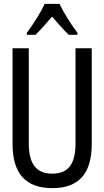

<svg xmlns="http://www.w3.org/2000/svg" viewBox="-20 -964 540 994"><path d="M119 -794V-784H164C188 -807 219 -843 250 -878C280 -843 308 -810 336 -784H381V-794C348 -838 309 -899 288 -944H211C192 -901 155 -843 119 -794ZM251 10C386 10 455 -63 455 -219V-714H371V-223C371 -111 331 -65 251 -65C172 -65 129 -110 129 -222V-714H45V-219C45 -63 115 10 251 10Z"/></svg>

Font: Noto Sans Mono ExtraCondensed
Style: Regular
Weight: 400
Width: 2
Designer: Monotype Design Team
Foundry: Monotype Imaging Inc.
Version: Version 2.014